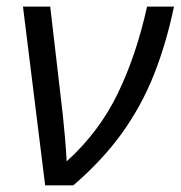

<svg xmlns="http://www.w3.org/2000/svg" viewBox="-20 -555 541 575"><path d="M115.2 0 48.8 -535.2H130.4L168 -211.9Q171.9 -175.3 174.8 -140.9Q177.7 -106.4 179.7 -71.8Q277.3 -160.2 333 -275.6Q388.7 -391.1 420.4 -535.2H501Q478 -424.8 440.9 -331.3Q403.8 -237.8 345.2 -156.2Q286.6 -74.7 199.7 0Z"/></svg>

Font: Open Sans
Style: Italic
Weight: 400
Italic angle: -12°
Designer: Monotype Design Team
Foundry: Monotype Imaging Inc.
Version: Version 3.000; ttfautohint (v1.8.4)